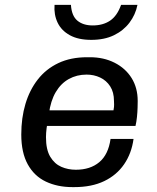

<svg xmlns="http://www.w3.org/2000/svg" viewBox="-20 -755 640 785"><path d="M276 10Q215 10 167.5 -12.5Q120 -35 93.5 -83Q67 -131 67 -205Q67 -273 84 -330Q101 -387 134.5 -430Q168 -473 218.5 -497Q269 -521 336 -521H348Q404 -521 448.5 -498.5Q493 -476 518 -436Q543 -396 543 -342Q543 -332 542.5 -314.5Q542 -297 540 -277Q538 -257 534 -240H129L177 -274Q173 -250 170.5 -230.5Q168 -211 168 -194Q168 -143 185.5 -114Q203 -85 230.5 -73Q258 -61 290 -61Q349 -61 386 -92Q423 -123 432 -187H526Q518 -128 487.5 -83.5Q457 -39 406 -14.5Q355 10 284 10ZM180 -290 138 -304H444Q447 -320 446.5 -327.5Q446 -335 446 -342Q446 -378 430.5 -402Q415 -426 389.5 -438Q364 -450 334 -450Q294 -450 261.5 -432Q229 -414 208 -378.5Q187 -343 180 -290ZM353 -592Q300 -592 265.5 -611Q231 -630 215.5 -662.5Q200 -695 203 -735H270Q273 -690 296.5 -670.5Q320 -651 359 -651Q401 -651 430 -670.5Q459 -690 475 -735H542Q534 -695 509.5 -662.5Q485 -630 446 -611Q407 -592 353 -592Z"/></svg>

Font: Chivo Mono
Style: Italic
Weight: 400
Italic angle: -8.05°
Monospace: yes
Version: Version 1.008